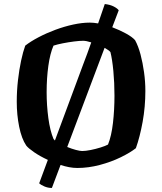

<svg xmlns="http://www.w3.org/2000/svg" viewBox="-20 -832 803 951"><path d="M237 99Q217 99 199 91Q181 83 174 76L217 -40Q178 -58 149 -78Q120 -98 110 -111Q87 -145 75 -204Q63 -263 63 -328Q63 -382 69 -434.5Q75 -487 84.5 -531.5Q94 -576 105 -606Q132 -627 171 -647.5Q210 -668 254.5 -684.5Q299 -701 343 -710.5Q387 -720 425 -720Q443 -720 466 -716Q486 -774 499 -812Q526 -809 544 -799.5Q562 -790 568 -781L536 -697Q573 -683 604 -666Q635 -649 649 -633Q665 -604 676 -562.5Q687 -521 693.5 -474Q700 -427 700 -381Q700 -303 686.5 -228.5Q673 -154 653 -98Q625 -76 578 -53Q531 -30 474.5 -15Q418 0 363 0Q343 0 322 -4Q301 -8 280 -15ZM245 -144Q248 -140 252 -136L392 -513Q402 -540 412.5 -567.5Q423 -595 432 -622Q407 -630 392 -630Q374 -630 346.5 -626.5Q319 -623 291 -617.5Q263 -612 245 -606Q228 -567 219.5 -506Q211 -445 211 -375Q211 -310 219.5 -247Q228 -184 245 -144ZM387 -84Q404 -84 429 -89Q454 -94 478 -101.5Q502 -109 515 -116Q532 -158 539.5 -223Q547 -288 547 -358Q547 -422 541.5 -480Q536 -538 527 -574Q520 -583 498 -595L313 -104Q335 -95 355.5 -89.5Q376 -84 387 -84Z"/></svg>

Font: Texturina
Style: Bold
Weight: 700
Designer: Guillermo Torres Carreño
Foundry: Omnibus-Type
Version: Version 1.002; ttfautohint (v1.8.3)